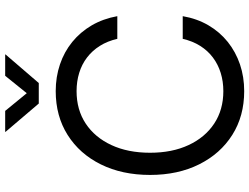

<svg xmlns="http://www.w3.org/2000/svg" viewBox="-134 -846 991 764"><g transform="rotate(-90 362.0 -464.5)"><path d="M380.9 11.2Q281.7 11.2 206.8 -36.1Q131.8 -83.5 89.6 -168Q47.4 -252.4 47.4 -363.3Q47.4 -474.6 89.4 -559.3Q131.3 -644 206.5 -691.4Q281.7 -738.8 380.9 -738.8Q437.5 -738.8 487.3 -721.9Q537.1 -705.1 576.7 -672.9Q616.2 -640.6 642.6 -595.5Q668.9 -550.3 679.2 -493.7H588.9Q580.1 -532.7 561 -563Q542 -593.3 514.9 -614Q487.8 -634.8 453.6 -645.3Q419.4 -655.8 380.9 -655.8Q306.6 -655.8 251.7 -619.4Q196.8 -583 166.3 -517.3Q135.7 -451.7 135.7 -363.3Q135.7 -275.4 166.3 -210Q196.8 -144.5 251.7 -108.2Q306.6 -71.8 380.9 -71.8Q419.4 -71.8 453.4 -82.3Q487.3 -92.8 514.6 -113.3Q542 -133.8 561 -164.1Q580.1 -194.3 588.9 -233.4H679.2Q669.4 -176.8 643.1 -131.6Q616.7 -86.4 576.9 -54.4Q537.1 -22.5 487.3 -5.6Q437.5 11.2 380.9 11.2ZM302.2 -939.9 372.6 -854 441.9 -939.9H526.9V-938.5L413.1 -806.2H331.5L218.8 -938.5V-939.9Z"/></g></svg>

Font: Inter 28pt
Style: Regular
Weight: 400
Designer: Rasmus Andersson
Foundry: rsms
Version: Version 4.001;git-66647c0bb